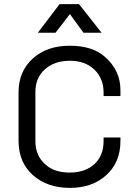

<svg xmlns="http://www.w3.org/2000/svg" viewBox="-20 -893 669 924"><path d="M468.8 -735.4H381.8L316.4 -825.2L247.1 -735.4H162.1L266.6 -873H360.4ZM478.5 -231.4H559.6V-213.9Q559.6 -112.3 491.7 -50.3Q423.8 11.7 314.9 11.2Q206.1 10.7 137.7 -50.8Q69.3 -112.3 69.3 -215.8V-449.2Q69.3 -548.8 137.2 -610.8Q205.1 -672.9 315.4 -672.9Q425.8 -672.9 485.4 -619.1Q559.6 -553.7 559.6 -460V-430.7H478.5V-447.3Q478.5 -515.6 434.1 -558.1Q389.6 -600.6 315.9 -600.6Q242.2 -600.6 196.3 -559.6Q150.4 -518.6 150.4 -451.2V-212.9Q150.4 -144.5 197.3 -102.5Q240.2 -62.5 314.9 -62.5Q389.6 -62.5 434.1 -103Q478.5 -143.6 478.5 -214.8Z"/></svg>

Font: BF_TEXT
Style: Regular
Weight: 400
Foundry: EA DICE
Version: Version 1.404